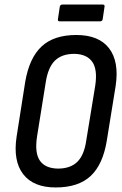

<svg xmlns="http://www.w3.org/2000/svg" viewBox="-20 -817 537 845"><path d="M225 8Q127 8 82 -50.5Q37 -109 53 -215L91 -457Q109 -562 163 -612.5Q217 -663 316 -663Q415 -663 460 -604.5Q505 -546 489 -439L450 -198Q433 -93 379 -42.5Q325 8 225 8ZM235 -75Q290 -75 320.5 -105Q351 -135 360 -201L399 -439Q410 -511 386 -545Q362 -579 307 -580Q252 -580 221.5 -550Q191 -520 181 -453L143 -216Q132 -144 155.5 -110Q179 -76 235 -75ZM243 -723Q233 -723 235 -733L243 -787Q245 -797 255 -797H432Q442 -797 440 -787L432 -733Q431 -723 419 -723Z"/></svg>

Font: Sofia Sans Condensed SemiBold
Style: Italic
Weight: 600
Italic angle: -9°
Version: Version 4.100